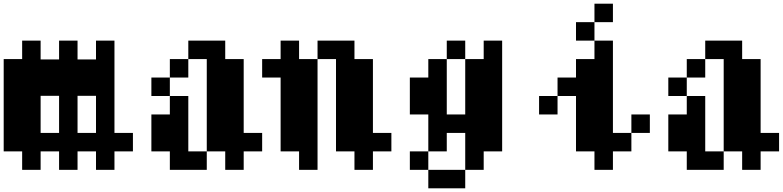

<svg xmlns="http://www.w3.org/2000/svg" viewBox="-20 -820 4240 1040"><path d="M500 0V100H600V0H700V-100H600V-600H500V-498H400V-600H300V-498H200V-600H100V-500H0V0H100V100H200V0H300V100H400V0ZM200 -100V-301H300V-100ZM400 -100V-301H500V-100Z M1100 0V-500H1000V-600H1200V-500H1300V-100H1400V0H1300V100H1200V0ZM800 0V-200H900V-300H1000V0H1100V100H900V0ZM800 -300V-400H900V-300ZM900 -400V-500H1000V-400Z M2000 100H1900V0H1800V-500H1700V-600H1900V-500H2000V-100H2100V0H2000ZM1400 -400V-500H1500V-600H1600V-500H1700V100H1600V0H1500V-400Z M2500 -500H2400V-600H2500ZM2200 100V0H2300V100ZM2200 -200V-400H2300V-500H2400V-200H2500V-500H2600V-600H2700V0H2600V100H2500V-100H2400V0H2300V-200ZM2300 200V100H2500V200Z M3300 0V100H3200V0H3100V-300H3000V-400H3100V-500H3200V-600H3300V-100H3400V0ZM2900 -200V-300H3000V-200ZM3100 -600V-700H3200V-600ZM3200 -700V-800H3300V-700ZM3400 -100V-200H3500V-100Z M3900 0V-500H3800V-600H4000V-500H4100V-100H4200V0H4100V100H4000V0ZM3600 0V-200H3700V-300H3800V0H3900V100H3700V0ZM3600 -300V-400H3700V-300ZM3700 -400V-500H3800V-400Z"/></svg>

Font: FT88 Gothique
Style: Regular
Weight: 400
Designer: Ange Degheest & Oriane Charvieux
Foundry: Velvetyne Type Foundry
Version: Version 1.000;FEAKit 1.0